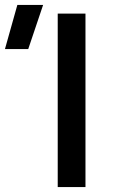

<svg xmlns="http://www.w3.org/2000/svg" viewBox="-142 -755 456 775"><path d="M91 0V-700H203V0ZM-122 -557 -72 -735H32L-28 -557Z"/></svg>

Font: Geologica Roman
Style: Regular
Weight: 400
Designer: Sindre Bremnes, Frode Helland
Foundry: Monokrom Skriftforlag AS
Version: Version 1.010;gftools[0.9.28]